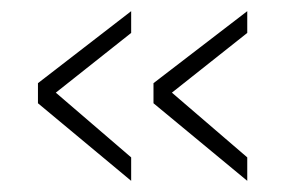

<svg xmlns="http://www.w3.org/2000/svg" viewBox="-20 -419 538 344"><path d="M215 -95 48 -234V-270L215 -399V-360L80 -253L215 -137ZM423 -95 255 -234V-270L423 -399V-360L288 -253L423 -137Z"/></svg>

Font: Storia Sans Thin
Style: Regular
Weight: 100
Designer: Accademia di Belle Arti di Urbino and others
Foundry: Accademia di Belle Arti di Urbino and others.
Version: Version 60.001;May 25, 2020;FontCreator 12.0.0.2522 64-bit